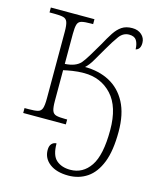

<svg xmlns="http://www.w3.org/2000/svg" viewBox="-117 -623 771 944"><g transform="rotate(15 269.0 -151.0)"><path d="M321 240Q261 240 226 213.5Q191 187 191 144Q191 123 201 112.5Q211 102 225 102Q225 163 252 186.5Q279 210 323 210Q387 210 425 154Q463 98 463 -29Q463 -148 408 -207.5Q353 -267 267 -267Q236 -267 208 -262.5Q180 -258 163 -254V-98Q163 -64 168.5 -48.5Q174 -33 189.5 -29Q205 -25 235 -25H245V0H28V-25H48Q80 -25 95.5 -29Q111 -33 116.5 -48.5Q122 -64 122 -99V-438Q122 -472 116.5 -487.5Q111 -503 95.5 -507Q80 -511 50 -511H25V-536H247V-511H236Q205 -511 189 -507Q173 -503 168 -487.5Q163 -472 163 -439V-286Q217 -289 242 -316Q254 -330 271.5 -358.5Q289 -387 311 -425Q331 -462 348 -488Q365 -514 386 -528Q407 -542 439 -542Q468 -542 486.5 -525.5Q505 -509 505 -484Q505 -451 481 -445Q480 -474 469.5 -490.5Q459 -507 432 -507Q402 -507 382 -480Q362 -453 335 -406Q314 -370 297.5 -341.5Q281 -313 263 -297Q334 -297 388.5 -268Q443 -239 474 -180.5Q505 -122 505 -32Q505 65 481.5 124.5Q458 184 416.5 212Q375 240 321 240Z"/></g></svg>

Font: Noto Serif SemiCondensed ExtraLight
Style: Regular
Weight: 200
Width: 4
Designer: Monotype Design Team
Foundry: Monotype Imaging Inc.
Version: Version 2.014